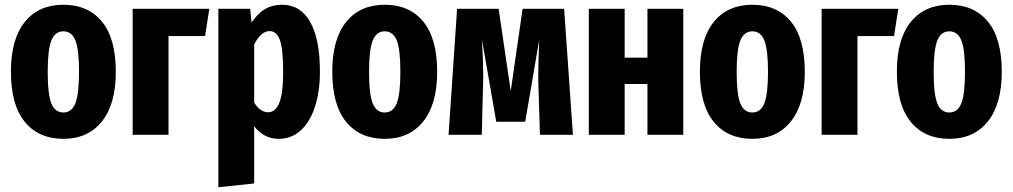

<svg xmlns="http://www.w3.org/2000/svg" viewBox="-20 -568 4267 809"><path d="M468 -265Q468 -130 409.5 -56.5Q351 17 247 17Q143 17 84.5 -54.5Q26 -126 26 -266Q26 -403 84.5 -475.5Q143 -548 247 -548Q351 -548 409.5 -477Q468 -406 468 -265ZM181 -266Q181 -170 196.5 -132Q212 -94 247 -94Q282 -94 297.5 -132.5Q313 -171 313 -265Q313 -360 297.5 -398Q282 -436 247 -436Q212 -436 196.5 -397.5Q181 -359 181 -266Z M690 0H539V-531H862L844 -416H690Z M1328 -267Q1328 -181 1306.5 -116.5Q1285 -52 1246 -17.5Q1207 17 1154 17Q1092 17 1051 -36V205L900 221V-531H1034L1040 -473Q1066 -512 1097 -530Q1128 -548 1168 -548Q1246 -548 1287 -475.5Q1328 -403 1328 -267ZM1173 -265Q1173 -364 1159 -400.5Q1145 -437 1116 -437Q1080 -437 1051 -381V-136Q1076 -95 1110 -95Q1140 -95 1156.5 -134Q1173 -173 1173 -265Z M1822 -265Q1822 -130 1763.5 -56.5Q1705 17 1601 17Q1497 17 1438.5 -54.5Q1380 -126 1380 -266Q1380 -403 1438.5 -475.5Q1497 -548 1601 -548Q1705 -548 1763.5 -477Q1822 -406 1822 -265ZM1535 -266Q1535 -170 1550.5 -132Q1566 -94 1601 -94Q1636 -94 1651.5 -132.5Q1667 -171 1667 -265Q1667 -360 1651.5 -398Q1636 -436 1601 -436Q1566 -436 1550.5 -397.5Q1535 -359 1535 -266Z M2394 0H2255L2249 -197Q2248 -217 2248 -254Q2248 -296 2252 -400L2193 -55H2071L2011 -400Q2016 -312 2016 -252Q2016 -217 2015 -198L2010 0H1870L1906 -531H2081L2132 -184L2182 -531H2357Z M2708 0V-214H2612V0H2461V-531H2612V-325H2708V-531H2859V0Z M3371 -265Q3371 -130 3312.5 -56.5Q3254 17 3150 17Q3046 17 2987.5 -54.5Q2929 -126 2929 -266Q2929 -403 2987.5 -475.5Q3046 -548 3150 -548Q3254 -548 3312.5 -477Q3371 -406 3371 -265ZM3084 -266Q3084 -170 3099.5 -132Q3115 -94 3150 -94Q3185 -94 3200.5 -132.5Q3216 -171 3216 -265Q3216 -360 3200.5 -398Q3185 -436 3150 -436Q3115 -436 3099.5 -397.5Q3084 -359 3084 -266Z M3593 0H3442V-531H3765L3747 -416H3593Z M4201 -265Q4201 -130 4142.5 -56.5Q4084 17 3980 17Q3876 17 3817.5 -54.5Q3759 -126 3759 -266Q3759 -403 3817.5 -475.5Q3876 -548 3980 -548Q4084 -548 4142.5 -477Q4201 -406 4201 -265ZM3914 -266Q3914 -170 3929.5 -132Q3945 -94 3980 -94Q4015 -94 4030.5 -132.5Q4046 -171 4046 -265Q4046 -360 4030.5 -398Q4015 -436 3980 -436Q3945 -436 3929.5 -397.5Q3914 -359 3914 -266Z"/></svg>

Font: Fira Sans Extra Condensed
Style: Bold
Weight: 700
Width: 1
Designer: Carrois Corporate & Edenspiekermann AG
Foundry: Carrois Corporate GbR & Edenspiekermann AG
Version: Version 4.203